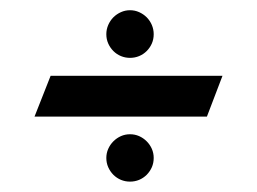

<svg xmlns="http://www.w3.org/2000/svg" viewBox="-20 -555 498 372"><path d="M411.1 -408.2 380.9 -329.1H46.9L78.1 -408.2ZM231.9 -535.2Q241.2 -535.2 249.5 -531.5Q257.8 -527.8 264.2 -521.5Q270.5 -515.1 274.2 -506.6Q277.8 -498 277.8 -488.8Q277.8 -479 274.2 -470.7Q270.5 -462.4 264.2 -456.1Q257.8 -449.7 249.5 -446.3Q241.2 -442.9 231.9 -442.9Q222.7 -442.9 214.4 -446.3Q206.1 -449.7 199.7 -456.1Q193.4 -462.4 189.7 -470.7Q186 -479 186 -488.8Q186 -498 189.7 -506.6Q193.4 -515.1 199.7 -521.5Q206.1 -527.8 214.4 -531.5Q222.7 -535.2 231.9 -535.2ZM231.9 -294.9Q241.2 -294.9 249.5 -291.3Q257.8 -287.6 264.2 -281.2Q270.5 -274.9 274.2 -266.6Q277.8 -258.3 277.8 -249Q277.8 -239.3 274.2 -231Q270.5 -222.7 264.2 -216.3Q257.8 -210 249.5 -206.5Q241.2 -203.1 231.9 -203.1Q222.7 -203.1 214.4 -206.5Q206.1 -210 199.7 -216.3Q193.4 -222.7 189.7 -231Q186 -239.3 186 -249Q186 -258.3 189.7 -266.6Q193.4 -274.9 199.7 -281.2Q206.1 -287.6 214.4 -291.3Q222.7 -294.9 231.9 -294.9Z"/></svg>

Font: Redressed
Style: Regular
Weight: 400
Designer: Astigmatic (AOETI)
Foundry: Astigmatic (AOETI)
Version: Version 1.000